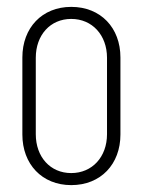

<svg xmlns="http://www.w3.org/2000/svg" viewBox="-20 -530 414 558"><path d="M187 8C273 8 330 -53 330 -139V-363C330 -449 273 -510 187 -510C102 -510 45 -449 45 -363V-139C45 -53 102 8 187 8ZM187 -27C126 -27 84 -74 84 -140V-362C84 -428 126 -475 187 -475C248 -475 291 -428 291 -362V-140C291 -74 248 -27 187 -27Z"/></svg>

Font: Barlow Condensed ExtraLight
Style: Regular
Weight: 275
Width: 3
Designer: Jeremy Tribby
Foundry: Tribby Type
Version: Version 1.422;hotconv 1.0.109;makeotfexe 2.5.65596